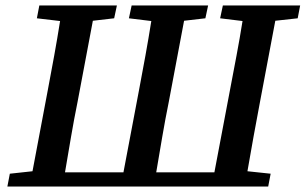

<svg xmlns="http://www.w3.org/2000/svg" viewBox="-20 -683 1119 703"><path d="M786 -616 796 -663H1079L1070 -616L988 -607L932 -310Q920 -247 908.5 -183.5Q897 -120 886 -56L971 -47L962 0H7L16 -47L99 -56L155 -353Q167 -416 178.5 -479.5Q190 -543 200 -606L115 -616L124 -663H408L398 -616L320 -607L264 -310Q251 -246 240 -181.5Q229 -117 218 -52H432L489 -353Q501 -416 512.5 -479.5Q524 -543 534 -606L452 -616L462 -663H742L732 -616L654 -607L598 -310Q585 -246 574 -181.5Q563 -117 552 -52H765L822 -353Q834 -416 846 -479.5Q858 -543 868 -606Z"/></svg>

Font: Source Serif Pro SemiBold
Style: Italic
Weight: 600
Italic angle: -12°
Designer: Frank Grießhammer
Foundry: Adobe Systems Incorporated
Version: Version 3.001;hotconv 1.0.111;makeotfexe 2.5.65597